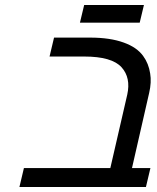

<svg xmlns="http://www.w3.org/2000/svg" viewBox="-20 -751 631 771"><path d="M318 -731H558L541 -660H301ZM491 -371Q506 -439 468 -481Q429 -524 318 -524H179L197 -600H342Q422 -600 477 -580Q530 -561 555 -526Q577 -496 583 -456Q589 -421 579 -378L510 -76H584L566 0H58L76 -76H423Z"/></svg>

Font: Miedinger
Style: Italic
Weight: 400
Italic angle: -13°
Version: Version 001.000